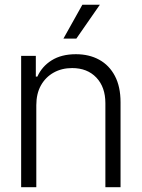

<svg xmlns="http://www.w3.org/2000/svg" viewBox="-20 -778 589 798"><path d="M130.9 -340.8V0H67.9V-545.9H128.9V-459.5H135.3Q154.3 -502 194.8 -527.3Q235.4 -552.7 295.4 -552.7Q350.6 -552.7 392.3 -529.8Q434.1 -506.8 457.5 -462.4Q481 -418 481 -353V0H418V-349.1Q418 -416 380.4 -455.6Q342.8 -495.1 279.8 -495.1Q236.8 -495.1 203.1 -476.3Q169.4 -457.5 150.1 -423.1Q130.9 -388.7 130.9 -340.8ZM243.7 -617.7 322.3 -758.3H395L297.4 -617.7Z"/></svg>

Font: Inter Tight Light
Style: Regular
Weight: 300
Designer: Rasmus Andersson
Foundry: rsms
Version: Version 3.004